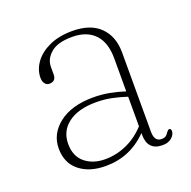

<svg xmlns="http://www.w3.org/2000/svg" viewBox="-91 -544 638 643"><g transform="rotate(-20 228.0 -222.0)"><path d="M53 -99Q53 -151 97.8 -185.8Q142.5 -220.5 220 -220.5Q250.5 -220.5 278.8 -215Q307 -209.5 331 -201.5V-319Q331 -376 302.8 -405.5Q274.5 -435 222.5 -435Q171 -435 146.5 -414Q122 -393 122 -365.5V-338.5Q122 -313.5 98.5 -313.5Q88.5 -313.5 82.5 -321.5Q76.5 -329.5 76.5 -342Q76.5 -371 95 -396.5Q113.5 -422 148 -437.8Q182.5 -453.5 229.5 -453.5Q294.5 -453.5 328.5 -419.8Q362.5 -386 362.5 -329V-46.5Q362.5 -11 388 -11Q398.5 -11 404.2 -15.5Q410 -20 413 -26Q418.5 -33.5 422.5 -33.5Q429.5 -33.5 429.5 -24.5Q429.5 -12 417.2 -1.2Q405 9.5 384.5 9.5Q331 9.5 331 -47.5V-53Q269.5 10 182 10Q124 10 88.5 -18.5Q53 -47 53 -99ZM88 -102.5Q88 -58.5 116.2 -35.2Q144.5 -12 188 -12Q227.5 -12 264.5 -28.5Q301.5 -45 331 -77V-182.5Q307 -190.5 280.2 -196.2Q253.5 -202 223 -202Q159.5 -202 123.8 -175.2Q88 -148.5 88 -102.5Z"/></g></svg>

Font: Fraunces 72pt S050 Thin
Style: Regular
Weight: 100
Version: Version 1.000; ttfautohint (v1.8.3)